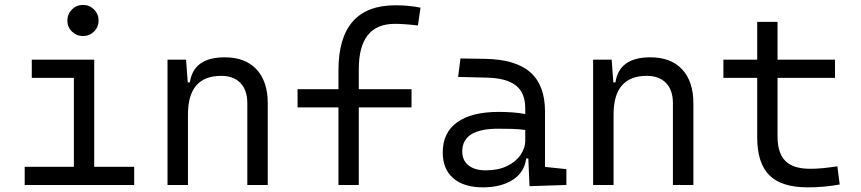

<svg xmlns="http://www.w3.org/2000/svg" viewBox="-20 -764 3556 793"><path d="M82 0V-75.2H285.2V-442.4H111.3V-517.6H369.1V-75.2H534.2V0ZM322.8 -615.2Q295.9 -615.2 277.1 -633.8Q258.3 -652.3 258.3 -679.2Q258.3 -706.1 277.1 -724.9Q295.9 -743.7 322.8 -743.7Q349.6 -743.7 368.4 -724.9Q387.2 -706.1 387.2 -679.2Q387.2 -652.3 368.4 -633.8Q349.6 -615.2 322.8 -615.2Z M1001.5 0V-337.4Q1001.5 -391.6 973.1 -421.1Q944.8 -450.7 893.6 -450.7Q756.3 -450.7 756.3 -291.5V0H671.9V-517.6H748.5L755.4 -423.8H764.2Q779.3 -527.3 908.2 -527.3Q993.2 -527.3 1039.6 -477.5Q1085.9 -427.7 1085.9 -336.9V0Z M1377.9 0V-320.3H1209V-395.5H1377.9V-473.6Q1377.9 -742.2 1613.3 -742.2Q1667.5 -742.2 1716.8 -732.4L1706.1 -658.7Q1650.9 -665.5 1610.4 -665.5Q1461.9 -665.5 1461.9 -478.5V-395.5H1679.7V-320.3H1461.9V0Z M2167 4.9 2162.1 -109.4H2153.3Q2146 -52.2 2097.7 -21.2Q2049.3 9.8 1975.1 9.8Q1895.5 9.8 1852.1 -27.8Q1808.6 -65.4 1808.6 -134.3Q1808.6 -216.3 1868.2 -259Q1927.7 -301.8 2039.6 -301.8Q2103.5 -301.8 2149.4 -293V-315.9Q2149.4 -381.3 2109.9 -411.6Q2070.3 -441.9 1988.8 -443.4L1872.1 -446.3L1881.8 -522.5L1982.4 -521Q2109.9 -519 2170.4 -465.3Q2231 -411.6 2231 -303.7V-74.7L2319.3 -65.4V0ZM2149.4 -227.1Q2122.6 -231 2094 -231.7Q2065.4 -232.4 2037.1 -232.4Q1889.2 -232.4 1889.2 -138.7Q1889.2 -101.6 1914.8 -81.1Q1940.4 -60.5 1986.3 -60.5Q2037.6 -60.5 2074 -78.1Q2110.4 -95.7 2129.9 -124Q2149.4 -152.3 2149.4 -184.1Z M2759.3 0V-337.4Q2759.3 -391.6 2731 -421.1Q2702.6 -450.7 2651.4 -450.7Q2514.2 -450.7 2514.2 -291.5V0H2429.7V-517.6H2506.3L2513.2 -423.8H2522Q2537.1 -527.3 2666 -527.3Q2751 -527.3 2797.4 -477.5Q2843.8 -427.7 2843.8 -336.9V0Z M3316.4 9.8Q3207.5 9.8 3157.5 -40.3Q3107.4 -90.3 3107.4 -196.8V-442.4H2967.8V-517.6H3107.4V-673.8H3191.4V-517.6H3428.7V-442.4H3191.4V-200.2Q3191.4 -131.8 3223.6 -99.4Q3255.9 -66.9 3326.2 -66.9Q3352.5 -66.9 3379.6 -69.6Q3406.7 -72.3 3438.5 -77.1L3448.2 -2Q3415 3.9 3383.5 6.8Q3352.1 9.8 3316.4 9.8Z"/></svg>

Font: Cascadia Code NF SemiLight
Style: Regular
Weight: 350
Monospace: yes
Designer: Aaron Bell
Foundry: Saja Typeworks
Version: Version 2404.023; ttfautohint (v1.8.4)